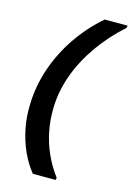

<svg xmlns="http://www.w3.org/2000/svg" viewBox="-140 -880 752 1095"><g transform="rotate(15 236.0 -333.0)"><path d="M169 145Q131 99 104 39.5Q77 -20 62.5 -89.5Q48 -159 51 -235Q54 -343 89.5 -447.5Q125 -552 189 -645.5Q253 -739 337 -811H472L470 -798Q383 -720 319.5 -629.5Q256 -539 221.5 -442.5Q187 -346 185 -249Q183 -179 196.5 -111.5Q210 -44 238 17.5Q266 79 306 132L303 145Z"/></g></svg>

Font: DM Sans 18pt
Style: Bold Italic
Weight: 700
Italic angle: -10°
Designer: Colophon Foundry, Jonny Pinhorn
Foundry: Colophon Foundry
Version: Version 4.004;gftools[0.9.30]